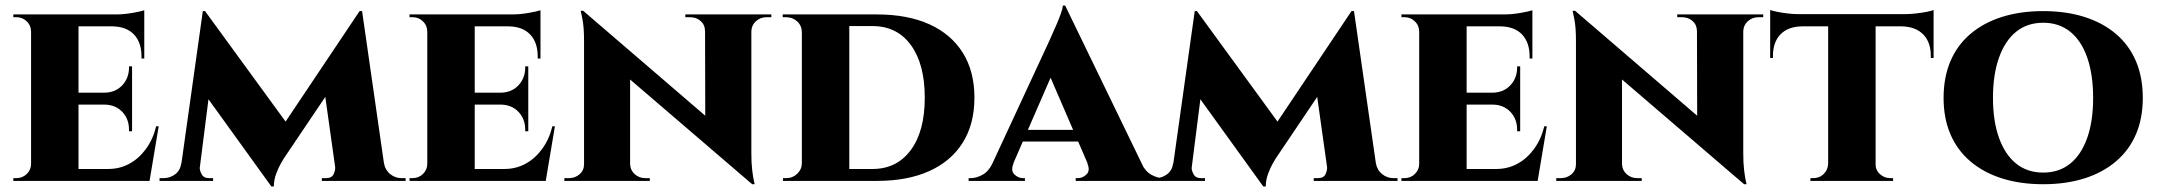

<svg xmlns="http://www.w3.org/2000/svg" viewBox="-20 -652 7773 692"><path d="M263 -600V0H92V-600ZM485 -43 517 0H261V-43ZM456 -318V-275H261V-318ZM500 -600V-557H261V-600ZM552 -197 519 0H340L370 -43Q411 -43 445.5 -61.5Q480 -80 505.5 -114.5Q531 -149 543 -197ZM456 -277V-179H445V-184Q445 -223 421 -248.5Q397 -274 358 -275V-277ZM456 -413V-316H358V-318Q397 -319 421 -345Q445 -371 445 -409V-413ZM500 -559V-441H490V-448Q490 -499 463 -527.5Q436 -556 386 -557V-559ZM500 -615V-591L398 -600Q426 -600 457.5 -605.5Q489 -611 500 -615ZM95 -62 97 0H28V-10Q28 -10 33 -10Q38 -10 39 -10Q61 -10 76.5 -25Q92 -40 92 -62ZM95 -537H92Q92 -560 76.5 -575Q61 -590 39 -590Q38 -590 33 -590Q28 -590 28 -590V-600H97Z M1276 -612 1284 -498 1003 -81Q1003 -81 993.5 -65Q984 -49 975.5 -26Q967 -3 967 20H958L911 -67ZM652 -63V0H555V-10Q556 -10 562.5 -10Q569 -10 569 -10Q593 -10 611.5 -24Q630 -38 633 -63ZM700 -49Q699 -39 706.5 -24.5Q714 -10 734 -10H748V0H687L695 -49ZM711 -612H719L758 -504L694 0H625ZM719 -612 1023 -195 958 20 694 -346ZM1285 -612 1373 0H1195L1150 -320L1276 -612ZM1345 -63H1364Q1369 -38 1387 -24Q1405 -10 1427 -10Q1427 -10 1434.5 -10Q1442 -10 1442 -10V0H1345ZM1188 -49H1194L1202 0H1140V-10H1155Q1176 -10 1182.5 -24.5Q1189 -39 1188 -49Z M1691 -600V0H1520V-600ZM1913 -43 1945 0H1689V-43ZM1884 -318V-275H1689V-318ZM1928 -600V-557H1689V-600ZM1980 -197 1947 0H1768L1798 -43Q1839 -43 1873.5 -61.5Q1908 -80 1933.5 -114.5Q1959 -149 1971 -197ZM1884 -277V-179H1873V-184Q1873 -223 1849 -248.5Q1825 -274 1786 -275V-277ZM1884 -413V-316H1786V-318Q1825 -319 1849 -345Q1873 -371 1873 -409V-413ZM1928 -559V-441H1918V-448Q1918 -499 1891 -527.5Q1864 -556 1814 -557V-559ZM1928 -615V-591L1826 -600Q1854 -600 1885.5 -605.5Q1917 -611 1928 -615ZM1523 -62 1525 0H1456V-10Q1456 -10 1461 -10Q1466 -10 1467 -10Q1489 -10 1504.5 -25Q1520 -40 1520 -62ZM1523 -537H1520Q1520 -560 1504.5 -575Q1489 -590 1467 -590Q1466 -590 1461 -590Q1456 -590 1456 -590V-600H1525Z M2082 -613 2680 -99 2691 12 2093 -501ZM2088 -60V0H2014V-10Q2014 -10 2022 -10Q2030 -10 2030 -10Q2053 -10 2069 -24Q2085 -38 2085 -60ZM2251 -60Q2252 -38 2268 -24Q2284 -10 2306 -10Q2306 -10 2314 -10Q2322 -10 2322 -10V0H2249V-60ZM2082 -613 2251 -433V0H2085V-504Q2085 -555 2079 -584Q2073 -613 2073 -613ZM2688 -600V-100Q2688 -65 2691 -39.5Q2694 -14 2697 -1Q2700 12 2700 12H2691L2522 -181L2521 -600ZM2686 -540V-600H2760V-590Q2760 -590 2751.5 -590Q2743 -590 2743 -590Q2721 -590 2705 -576Q2689 -562 2688 -540ZM2521 -540Q2521 -562 2505.5 -576Q2490 -590 2467 -590Q2467 -590 2458.5 -590Q2450 -590 2450 -590V-600H2524V-540Z M3141 -600Q3251 -600 3329.5 -564.5Q3408 -529 3450 -462Q3492 -395 3492 -300Q3492 -205 3450 -138Q3408 -71 3329.5 -35.5Q3251 0 3141 0H2916L2914 -43Q2993 -43 3038.5 -43Q3084 -43 3104.5 -43Q3125 -43 3125 -43Q3212 -43 3262.5 -111Q3313 -179 3313 -300Q3313 -421 3263 -489.5Q3213 -558 3125 -558Q3125 -558 3104 -558Q3083 -558 3034.5 -558Q2986 -558 2905 -558V-600ZM3041 -600V0H2870V-600ZM2873 -64V0H2802V-10Q2802 -10 2807.5 -10Q2813 -10 2814 -10Q2837 -10 2853.5 -26Q2870 -42 2870 -64ZM2872 -537H2870Q2869 -561 2852.5 -575.5Q2836 -590 2813 -590Q2813 -590 2807.5 -590Q2802 -590 2801 -590V-600H2872Z M3819 -632 4123 -5H3925L3747 -417ZM3633 -63Q3622 -37 3636 -23.5Q3650 -10 3667 -10H3674V0H3471V-10Q3471 -10 3475 -10Q3479 -10 3479 -10Q3499 -10 3521 -22Q3543 -34 3557 -63ZM3819 -632 3820 -495 3606 -3H3529L3762 -505Q3765 -513 3772.5 -529Q3780 -545 3788.5 -565Q3797 -585 3803.5 -603Q3810 -621 3811 -632ZM3897 -184V-142H3644V-184ZM3899 -63H4094Q4108 -34 4130 -22Q4152 -10 4172 -10Q4172 -10 4176 -10Q4180 -10 4180 -10V0H3857V-10H3865Q3882 -10 3896 -23.5Q3910 -37 3899 -63Z M4851 -612 4859 -498 4578 -81Q4578 -81 4568.5 -65Q4559 -49 4550.5 -26Q4542 -3 4542 20H4533L4486 -67ZM4227 -63V0H4130V-10Q4131 -10 4137.5 -10Q4144 -10 4144 -10Q4168 -10 4186.5 -24Q4205 -38 4208 -63ZM4275 -49Q4274 -39 4281.5 -24.5Q4289 -10 4309 -10H4323V0H4262L4270 -49ZM4286 -612H4294L4333 -504L4269 0H4200ZM4294 -612 4598 -195 4533 20 4269 -346ZM4860 -612 4948 0H4770L4725 -320L4851 -612ZM4920 -63H4939Q4944 -38 4962 -24Q4980 -10 5002 -10Q5002 -10 5009.5 -10Q5017 -10 5017 -10V0H4920ZM4763 -49H4769L4777 0H4715V-10H4730Q4751 -10 4757.5 -24.5Q4764 -39 4763 -49Z M5266 -600V0H5095V-600ZM5488 -43 5520 0H5264V-43ZM5459 -318V-275H5264V-318ZM5503 -600V-557H5264V-600ZM5555 -197 5522 0H5343L5373 -43Q5414 -43 5448.5 -61.5Q5483 -80 5508.5 -114.5Q5534 -149 5546 -197ZM5459 -277V-179H5448V-184Q5448 -223 5424 -248.5Q5400 -274 5361 -275V-277ZM5459 -413V-316H5361V-318Q5400 -319 5424 -345Q5448 -371 5448 -409V-413ZM5503 -559V-441H5493V-448Q5493 -499 5466 -527.5Q5439 -556 5389 -557V-559ZM5503 -615V-591L5401 -600Q5429 -600 5460.5 -605.5Q5492 -611 5503 -615ZM5098 -62 5100 0H5031V-10Q5031 -10 5036 -10Q5041 -10 5042 -10Q5064 -10 5079.5 -25Q5095 -40 5095 -62ZM5098 -537H5095Q5095 -560 5079.5 -575Q5064 -590 5042 -590Q5041 -590 5036 -590Q5031 -590 5031 -590V-600H5100Z M5657 -613 6255 -99 6266 12 5668 -501ZM5663 -60V0H5589V-10Q5589 -10 5597 -10Q5605 -10 5605 -10Q5628 -10 5644 -24Q5660 -38 5660 -60ZM5826 -60Q5827 -38 5843 -24Q5859 -10 5881 -10Q5881 -10 5889 -10Q5897 -10 5897 -10V0H5824V-60ZM5657 -613 5826 -433V0H5660V-504Q5660 -555 5654 -584Q5648 -613 5648 -613ZM6263 -600V-100Q6263 -65 6266 -39.5Q6269 -14 6272 -1Q6275 12 6275 12H6266L6097 -181L6096 -600ZM6261 -540V-600H6335V-590Q6335 -590 6326.5 -590Q6318 -590 6318 -590Q6296 -590 6280 -576Q6264 -562 6263 -540ZM6096 -540Q6096 -562 6080.5 -576Q6065 -590 6042 -590Q6042 -590 6033.5 -590Q6025 -590 6025 -590V-600H6099V-540Z M6740 -597V0H6569V-597ZM6949 -601V-557H6360V-601ZM6949 -561V-443H6939V-450Q6939 -500 6911.5 -528Q6884 -556 6834 -557V-561ZM6949 -616V-591L6846 -601Q6864 -601 6885.5 -603.5Q6907 -606 6925 -609.5Q6943 -613 6949 -616ZM6571 -62V0H6505V-10Q6505 -10 6510 -10Q6515 -10 6515 -10Q6538 -10 6553 -25Q6568 -40 6569 -62ZM6736 -62H6740Q6739 -40 6755 -25Q6771 -10 6793 -10Q6793 -10 6798 -10Q6803 -10 6803 -10V0H6736ZM6474 -561V-557Q6424 -556 6397 -528Q6370 -500 6370 -450V-443H6360V-561ZM6360 -616Q6368 -613 6385 -609.5Q6402 -606 6423 -603.5Q6444 -601 6463 -601L6360 -591Z M7344 -612Q7426 -612 7492.5 -591Q7559 -570 7606.5 -529.5Q7654 -489 7678.5 -431Q7703 -373 7703 -299Q7703 -226 7678.5 -168.5Q7654 -111 7606.5 -70.5Q7559 -30 7492.5 -9Q7426 12 7344 12Q7262 12 7195.5 -9Q7129 -30 7081.5 -70.5Q7034 -111 7009.5 -168.5Q6985 -226 6985 -299Q6985 -373 7009.5 -431Q7034 -489 7081.5 -529.5Q7129 -570 7195.5 -591Q7262 -612 7344 -612ZM7344 -30Q7401 -30 7441 -62Q7481 -94 7502.5 -154.5Q7524 -215 7524 -299Q7524 -384 7502.5 -445Q7481 -506 7441 -538Q7401 -570 7344 -570Q7287 -570 7247 -538Q7207 -506 7185 -445Q7163 -384 7163 -299Q7163 -215 7185 -154.5Q7207 -94 7247 -62Q7287 -30 7344 -30Z"/></svg>

Font: Cinzel ExtraBold
Style: Regular
Weight: 800
Designer: Natanael Gama
Version: Version 2.000